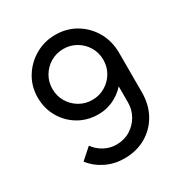

<svg xmlns="http://www.w3.org/2000/svg" viewBox="-173 -866 967 1015"><g transform="rotate(-30 310.5 -359.0)"><path d="M305.5 -734.5Q374.5 -734.5 430 -701.5Q485.5 -668.5 518.2 -611.5Q551 -554.5 551 -482V-242.5Q551 -167 518.5 -109Q486 -51 428.8 -18Q371.5 15 297.5 15Q238.5 15 187.2 -9.5Q136 -34 100.5 -79L167 -138Q189 -107 223.5 -88.2Q258 -69.5 297.5 -69.5Q345.5 -69.5 382.2 -92.5Q419 -115.5 439.8 -152.5Q460.5 -189.5 460.5 -232.5V-377L480 -355Q449 -310 400.5 -283Q352 -256 295 -256Q228 -256 175 -287.5Q122 -319 91 -372.8Q60 -426.5 60 -493.5Q60 -560.5 93.5 -615.2Q127 -670 182.8 -702.2Q238.5 -734.5 305.5 -734.5ZM305.5 -648.5Q262.5 -648.5 227.2 -627.8Q192 -607 171 -571.8Q150 -536.5 150 -493.5Q150 -450.5 170.8 -415.2Q191.5 -380 226.8 -359Q262 -338 305 -338Q348 -338 383.5 -359Q419 -380 439.8 -415.2Q460.5 -450.5 460.5 -493.5Q460.5 -536 439.8 -571.2Q419 -606.5 383.8 -627.5Q348.5 -648.5 305.5 -648.5Z"/></g></svg>

Font: Manrope ExtraLight Medium
Style: Regular
Weight: 500
Version: Version 4.504